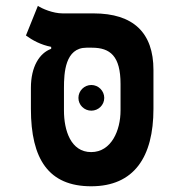

<svg xmlns="http://www.w3.org/2000/svg" viewBox="-20 -632 626 661"><path d="M293.9 9.3C441.4 9.3 508.3 -91.3 508.3 -257.3V-391.1C508.3 -518.6 439.9 -585.9 301.8 -585.9H195.8C162.1 -585.9 125 -602.1 110.4 -611.8L69.3 -509.8C91.8 -493.2 121.1 -477.5 156.2 -470.7V-463.9C115.7 -449.2 86.4 -402.3 86.4 -329.6V-257.3C86.4 -84 147.5 9.3 293.9 9.3ZM293.9 -108.4C223.6 -108.4 200.2 -183.1 200.2 -251.5V-329.1C200.2 -381.3 204.1 -467.8 277.8 -467.8H296.4C359.4 -467.8 395 -439 395 -342.8V-251.5C395 -183.1 363.3 -108.4 293.9 -108.4ZM294.4 -251C318.8 -251 338.9 -270.5 338.9 -294.9C338.9 -319.3 318.8 -339.4 294.4 -339.4C270 -339.4 250 -319.3 250 -294.9C250 -270.5 270 -251 294.4 -251Z"/></svg>

Font: Cascadia Mono SemiBold
Style: Regular
Weight: 600
Monospace: yes
Designer: Aaron Bell
Foundry: Saja Typeworks
Version: Version 2404.023